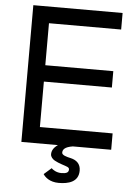

<svg xmlns="http://www.w3.org/2000/svg" viewBox="-62 -799 749 1052"><g transform="rotate(5 312.5 -273.0)"><path d="M78 0H279C253 18 246 36 246 53C246 67 257 79 269 86C279 92 297 99 309 103C338 113 351 115 351 128C351 145 338 151 310 151C284 151 263 137 256 129L215 165C225 181 251 206 301 206C354 206 410 192 410 129C410 91 386 72 355 65C332 60 306 53 306 39C306 22 317 7 361 0H572V-90H172V-340H546V-430H172V-661H569V-752H78Z"/></g></svg>

Font: Hibana 45 SubMedium
Style: Regular
Weight: 500
Width: 6
Designer: pygmalion
Foundry: ybstudio
Version: Version 2021.007;FEAKit 1.0